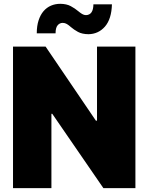

<svg xmlns="http://www.w3.org/2000/svg" viewBox="-20 -967 763 987"><path d="M676.1 0H511.4L248.6 -382.1H244.3V0H46.9V-727.3H214.5L473 -346.6H478.7V-727.3H676.1ZM434.7 -791.2Q402.3 -791.5 381 -802.9Q359.7 -814.6 344.5 -827.8Q333.8 -837.4 323.9 -843.4Q313.9 -849.4 302.6 -849.4Q286.6 -849.4 276.1 -836.8Q265.6 -824.2 265.6 -795.5H169Q169 -833.5 178.3 -862Q187.5 -890.6 203.8 -909.6Q220.2 -928.6 242.2 -938Q264.2 -947.4 289.8 -947.4Q322.1 -947.1 343.8 -935.4Q366.1 -923.3 381.4 -910.2Q392 -901.3 402 -895.2Q411.9 -889.2 421.9 -889.2Q459.5 -890.3 460.2 -944.6H555.4Q553.3 -869.3 519.5 -830.3Q485.8 -791.9 434.7 -791.2Z"/></svg>

Font: Linik Sans Black
Style: Regular
Weight: 900
Designer: Fonts by Rasmus Andersson / Changes by Cristiano Sobral with parts from Marc Monis
Foundry: rsms
Version: Version 3.020; ttfautohint (v1.6)